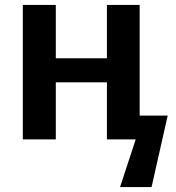

<svg xmlns="http://www.w3.org/2000/svg" viewBox="-20 -562 708 774"><path d="M72 0V-542H205V-327H411V-542H543V-96H656L591 192H464L527 0H411V-230H205V0Z"/></svg>

Font: Noto Sans Display SemiBold
Style: Regular
Weight: 600
Designer: Monotype Design Team
Foundry: Monotype Imaging Inc.
Version: Version 2.003